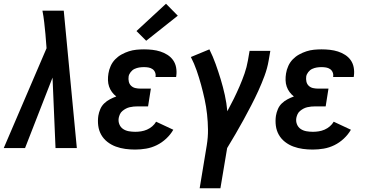

<svg xmlns="http://www.w3.org/2000/svg" viewBox="-43 -792 1963 1027"><path d="M-23 0 206 -534 200 -610Q197 -641 193.5 -672.5Q190 -704 184 -735H298L368 0H254L238 -377L91 0Z M680 8Q653 8 627 4.5Q601 1 576.5 -8Q552 -17 531.5 -33Q511 -49 498.5 -71Q486 -93 482.5 -119.5Q479 -146 483 -173Q486 -191 493.5 -208.5Q501 -226 514.5 -239Q528 -252 545 -261Q562 -270 579 -276Q566 -286 556 -299.5Q546 -313 540.5 -329Q535 -345 534.5 -363Q534 -381 537 -399Q540 -419 549 -439Q558 -459 573 -474.5Q588 -490 607 -500.5Q626 -511 646 -517.5Q666 -524 686.5 -526Q707 -528 727 -528Q750 -528 772 -525.5Q794 -523 814.5 -516.5Q835 -510 853 -498.5Q871 -487 883 -470Q895 -453 899 -431Q903 -409 900 -387L899 -380H789V-382Q791 -394 786.5 -405Q782 -416 772.5 -422.5Q763 -429 751 -431Q739 -433 727 -433Q714 -433 701.5 -431Q689 -429 677 -423.5Q665 -418 656 -406.5Q647 -395 645 -383Q643 -369 646 -355.5Q649 -342 658.5 -333Q668 -324 681 -321Q694 -318 709 -318H764L749 -223H694Q683 -223 672 -222Q661 -221 650.5 -218.5Q640 -216 630.5 -211Q621 -206 612 -198.5Q603 -191 598.5 -181Q594 -171 592 -161Q589 -143 595.5 -127Q602 -111 615.5 -102Q629 -93 646 -90Q663 -87 681 -87Q696 -87 712 -89.5Q728 -92 743 -98.5Q758 -105 771 -116Q784 -127 792 -141L884 -98Q869 -72 846 -50.5Q823 -29 795.5 -15.5Q768 -2 738.5 3Q709 8 680 8ZM739 -574 687 -626 845 -772 908 -708Z M1025 215 1063 -15Q1070 -58 1069.5 -99Q1069 -140 1064.5 -181Q1060 -222 1051.5 -261Q1043 -300 1032.5 -338.5Q1022 -377 1009 -414.5Q996 -452 978 -487L1077 -528Q1096 -490 1110.5 -449.5Q1125 -409 1137.5 -368Q1150 -327 1159.5 -284Q1169 -241 1173 -197Q1191 -230 1207.5 -263.5Q1224 -297 1238.5 -330.5Q1253 -364 1265 -398.5Q1277 -433 1283 -468L1292 -520H1403L1394 -468Q1387 -427 1372 -386.5Q1357 -346 1339 -306.5Q1321 -267 1301 -228.5Q1281 -190 1260 -151.5Q1239 -113 1217 -75.5Q1195 -38 1172 0L1136 215Z M1630 8Q1603 8 1577 4.5Q1551 1 1526.5 -8Q1502 -17 1481.5 -33Q1461 -49 1448.5 -71Q1436 -93 1432.5 -119.5Q1429 -146 1433 -173Q1436 -191 1443.5 -208.5Q1451 -226 1464.5 -239Q1478 -252 1495 -261Q1512 -270 1529 -276Q1516 -286 1506 -299.5Q1496 -313 1490.5 -329Q1485 -345 1484.5 -363Q1484 -381 1487 -399Q1490 -419 1499 -439Q1508 -459 1523 -474.5Q1538 -490 1557 -500.5Q1576 -511 1596 -517.5Q1616 -524 1636.5 -526Q1657 -528 1677 -528Q1700 -528 1722 -525.5Q1744 -523 1764.5 -516.5Q1785 -510 1803 -498.5Q1821 -487 1833 -470Q1845 -453 1849 -431Q1853 -409 1850 -387L1849 -380H1739V-382Q1741 -394 1736.5 -405Q1732 -416 1722.5 -422.5Q1713 -429 1701 -431Q1689 -433 1677 -433Q1664 -433 1651.5 -431Q1639 -429 1627 -423.5Q1615 -418 1606 -406.5Q1597 -395 1595 -383Q1593 -369 1596 -355.5Q1599 -342 1608.5 -333Q1618 -324 1631 -321Q1644 -318 1659 -318H1714L1699 -223H1644Q1633 -223 1622 -222Q1611 -221 1600.5 -218.5Q1590 -216 1580.5 -211Q1571 -206 1562 -198.5Q1553 -191 1548.5 -181Q1544 -171 1542 -161Q1539 -143 1545.5 -127Q1552 -111 1565.5 -102Q1579 -93 1596 -90Q1613 -87 1631 -87Q1646 -87 1662 -89.5Q1678 -92 1693 -98.5Q1708 -105 1721 -116Q1734 -127 1742 -141L1834 -98Q1819 -72 1796 -50.5Q1773 -29 1745.5 -15.5Q1718 -2 1688.5 3Q1659 8 1630 8Z"/></svg>

Font: Iosevka QP
Style: Bold Italic
Weight: 700
Italic angle: -9°
Designer: Belleve Invis
Foundry: Belleve Invis
Version: Version 20.0.0; ttfautohint (v1.8.4)